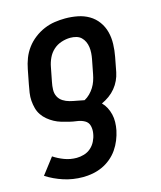

<svg xmlns="http://www.w3.org/2000/svg" viewBox="-114 -625 778 930"><g transform="rotate(-15 275.0 -159.5)"><path d="M187 223Q136 223 90 208Q44 193 5 168L67 87Q91 103 120 114Q149 125 181 125Q199 125 218 119.5Q237 114 252 101Q267 88 276 70Q285 52 288 34Q292 13 287.5 -6Q283 -25 266 -34.5Q249 -44 229 -46.5Q209 -49 190.5 -53.5Q172 -58 153.5 -63.5Q135 -69 118.5 -78Q102 -87 87.5 -99Q73 -111 62.5 -126.5Q52 -142 47 -160.5Q42 -179 40.5 -198.5Q39 -218 42 -238.5Q45 -259 49 -279L63 -351Q68 -378 78 -404Q88 -430 105 -453Q122 -476 145.5 -494Q169 -512 195 -523Q221 -534 248 -538Q275 -542 301 -542Q333 -542 363.5 -536Q394 -530 419.5 -515Q445 -500 462.5 -476Q480 -452 487.5 -423Q495 -394 494 -362Q493 -330 487 -299L473 -226Q469 -206 460 -186.5Q451 -167 437 -150Q423 -133 405 -120Q387 -107 367 -98Q380 -85 388.5 -68.5Q397 -52 401.5 -33.5Q406 -15 405.5 5.5Q405 26 401 46Q396 70 386.5 93.5Q377 117 362.5 138Q348 159 327.5 176Q307 193 283.5 203.5Q260 214 235.5 218.5Q211 223 187 223ZM290 -135Q305 -143 317.5 -155.5Q330 -168 339 -182.5Q348 -197 353.5 -213Q359 -229 362 -245L376 -317Q379 -332 380 -347.5Q381 -363 379 -377.5Q377 -392 371 -405Q365 -418 355 -427.5Q345 -437 330.5 -441Q316 -445 301 -445Q279 -445 256 -437.5Q233 -430 215.5 -414Q198 -398 188 -376.5Q178 -355 174 -333L160 -261Q156 -242 155.5 -223Q155 -204 163 -188.5Q171 -173 186 -163.5Q201 -154 218.5 -149.5Q236 -145 254 -142Q272 -139 290 -135Z"/></g></svg>

Font: Lode
Style: Bold Italic
Weight: 700
Italic angle: -11°
Monospace: yes
Designer: Belleve Invis
Foundry: Belleve Invis
Version: Version 29.2.0; ttfautohint (v1.8.3)